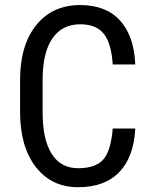

<svg xmlns="http://www.w3.org/2000/svg" viewBox="-20 -741 607 770"><path d="M522.5 -225.6H432.1C427.2 -165.7 414.6 -124.2 394 -101.1C373.5 -78 340 -66.4 293.5 -66.4C246.9 -66.4 211.5 -85.6 187.3 -124C163 -162.4 150.9 -217.6 150.9 -289.6V-419.9C150.9 -493.2 163.9 -548.7 189.9 -586.7C216 -624.6 253.3 -643.6 301.8 -643.6C343.8 -643.6 375 -631.2 395.5 -606.4C416 -581.7 428.2 -540.4 432.1 -482.4H522.5C519.2 -558.9 498.8 -617.8 461.2 -658.9C423.6 -700.1 370.4 -720.7 301.8 -720.7C227.2 -720.7 168.4 -693.8 125.2 -640.1C82.1 -586.4 60.5 -513.3 60.5 -420.9V-292C60.5 -199.2 81.5 -125.7 123.5 -71.5C165.5 -17.3 222.2 9.8 293.5 9.8C364.4 9.8 419.4 -10.4 458.3 -50.8C497.2 -91.1 518.6 -149.4 522.5 -225.6Z"/></svg>

Font: Roboto Condensed
Style: Regular
Weight: 400
Designer: Google
Version: Version 2.134; 2016